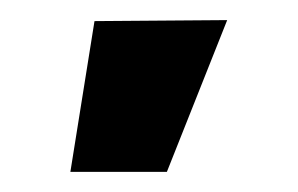

<svg xmlns="http://www.w3.org/2000/svg" viewBox="-20 34 296 191"><path d="M74 55 50 205H146L206 54Z"/></svg>

Font: Ranchers
Style: Regular
Weight: 400
Designer: Pablo Impallari, Brenda Gallo
Foundry: Pablo Impallari, Brenda Gallo
Version: Version 1.000